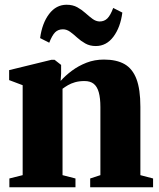

<svg xmlns="http://www.w3.org/2000/svg" viewBox="-20 -789 672 809"><path d="M75.5 -51V-430L18.5 -451.5V-493.5L196.5 -537H210L237.5 -515.5V-478.5L235.5 -448Q255.5 -470.5 283 -491Q310.5 -511.5 344.5 -524.8Q378.5 -538 418 -538Q471 -538 504.8 -518.8Q538.5 -499.5 555 -456Q571.5 -412.5 571.5 -339V-51L625 -37V0H360V-37L403 -51V-337.5Q403 -376 396.2 -400Q389.5 -424 375 -435.8Q360.5 -447.5 336 -447.5Q313.5 -447.5 296.2 -442.5Q279 -437.5 266.2 -430Q253.5 -422.5 243.5 -415V-51L298 -37V0H19.5V-37ZM149 -628.5Q157.5 -691.5 187 -730.2Q216.5 -769 260.5 -769Q286.5 -769 305.5 -758.5Q324.5 -748 340 -734Q355.5 -720 369.8 -709.5Q384 -699 399.5 -698.5Q419.5 -698.5 432.5 -711.5Q445.5 -724.5 457 -755.5L495.5 -736Q487.5 -674 458 -634.5Q428.5 -595 383.5 -595Q358.5 -595 339.5 -605.8Q320.5 -616.5 305.2 -630.5Q290 -644.5 275.5 -655Q261 -665.5 245 -665.5Q225 -665.5 212.2 -652.8Q199.5 -640 187.5 -609Z"/></svg>

Font: Merriweather 96pt Black
Style: Regular
Weight: 900
Version: Version 2.100